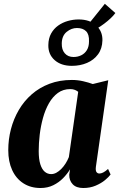

<svg xmlns="http://www.w3.org/2000/svg" viewBox="-20 -956 613 987"><path d="M473 -99Q470.5 -79.5 475.8 -71.8Q481 -64 491 -64Q499.5 -64 510.2 -69.2Q521 -74.5 535.5 -87.5L548.5 -59Q539.5 -46.5 520 -30.2Q500.5 -14 472 -1.8Q443.5 10.5 408 10.5Q372 10.5 353.8 -8.8Q335.5 -28 336 -58L340 -85.5Q326.5 -63 305 -40.8Q283.5 -18.5 254.2 -4Q225 10.5 188.5 10.5Q137.5 10.5 100 -13.8Q62.5 -38 42.5 -81.8Q22.5 -125.5 22.5 -184Q22.5 -239.5 36.2 -292.2Q50 -345 76.8 -390.8Q103.5 -436.5 143.2 -471.2Q183 -506 234.8 -525.5Q286.5 -545 349.5 -545Q379 -545 407.2 -538.5Q435.5 -532 457 -524L536.5 -543.5ZM382 -484Q375.5 -489.5 365.2 -493.8Q355 -498 341.5 -498Q304.5 -498 277.5 -478.2Q250.5 -458.5 231.5 -425Q212.5 -391.5 201 -349.8Q189.5 -308 184.2 -264Q179 -220 179 -179.5Q179 -138 187.2 -111.8Q195.5 -85.5 210 -73.2Q224.5 -61 243 -61Q256.5 -61 269.5 -68Q282.5 -75 294.5 -87Q306.5 -99 316.8 -115Q327 -131 334 -148.5ZM349.5 -617.5Q294 -617.5 260.8 -647Q227.5 -676.5 228.5 -724.5Q229 -759 242.8 -783.8Q256.5 -808.5 279 -824.5Q301.5 -840.5 328.8 -848.2Q356 -856 384 -856Q441 -856 474.2 -825.8Q507.5 -795.5 506.5 -748.5Q505.5 -706 484 -676.8Q462.5 -647.5 427.2 -632.5Q392 -617.5 349.5 -617.5ZM358 -663Q379.5 -663 397.5 -671.8Q415.5 -680.5 426.5 -698.2Q437.5 -716 437.5 -743Q439 -779 422.5 -795.5Q406 -812 375.5 -812Q347 -812 322.8 -792.2Q298.5 -772.5 297.5 -733.5Q296.5 -701 313 -682Q329.5 -663 358 -663ZM442 -791 418.5 -811.5 519 -936.5 573 -889Q564 -876.5 549 -862.2Q534 -848 516 -834.5Q498 -821 480 -810.2Q462 -799.5 447 -794Z"/></svg>

Font: Merriweather 72pt ExtraBold
Style: Italic
Weight: 800
Italic angle: -7.8°
Version: Version 2.101